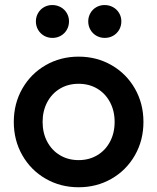

<svg xmlns="http://www.w3.org/2000/svg" viewBox="-20 -748 640 781"><path d="M36.1 -252Q36.1 -326.7 70.8 -387.5Q105.5 -448.2 165.8 -482.9Q226.1 -517.6 299.8 -517.6Q373.5 -517.6 433.8 -482.9Q494.1 -448.2 528.8 -387.5Q563.5 -326.7 563.5 -252Q563.5 -177.2 528.8 -116.5Q494.1 -55.7 433.8 -21Q373.5 13.7 299.8 13.7Q226.1 13.7 165.8 -21Q105.5 -55.7 70.8 -116.5Q36.1 -177.2 36.1 -252ZM446.3 -252Q446.3 -296.9 427.5 -332.3Q408.7 -367.7 375.5 -387.5Q342.3 -407.2 299.8 -407.2Q257.3 -407.2 224.1 -387.5Q190.9 -367.7 172.1 -332.3Q153.3 -296.9 153.3 -252Q153.3 -207 172.1 -171.6Q190.9 -136.2 224.1 -116.5Q257.3 -96.7 299.8 -96.7Q342.3 -96.7 375.5 -116.5Q408.7 -136.2 427.5 -171.6Q446.3 -207 446.3 -252ZM126 -661.1Q126 -679.2 134.8 -694.6Q143.6 -710 158.9 -718.8Q174.3 -727.5 192.4 -727.5Q211.4 -727.5 227.1 -718.8Q242.7 -710 251.7 -694.8Q260.7 -679.7 260.7 -661.1Q260.7 -642.1 251.7 -626.7Q242.7 -611.3 227.3 -602.5Q211.9 -593.8 193.4 -593.8Q174.8 -593.8 159.4 -602.5Q144 -611.3 135 -626.7Q126 -642.1 126 -661.1ZM338.9 -661.1Q338.9 -679.2 347.7 -694.6Q356.4 -710 371.8 -718.8Q387.2 -727.5 405.3 -727.5Q424.3 -727.5 439.9 -718.8Q455.6 -710 464.6 -694.8Q473.6 -679.7 473.6 -661.1Q473.6 -642.1 464.6 -626.7Q455.6 -611.3 440.2 -602.5Q424.8 -593.8 406.2 -593.8Q387.7 -593.8 372.3 -602.5Q356.9 -611.3 347.9 -626.7Q338.9 -642.1 338.9 -661.1Z"/></svg>

Font: Wanted Sans SemiBold
Style: Regular
Weight: 600
Designer: Original Design by Kil Hyung-jin and Kang Hanbin, Wanted Lab, Inc; Hangeul from Source Han Sans by Jang Soo-young and Ka
Foundry: Wanted Lab, Inc.
Version: Version 1.003